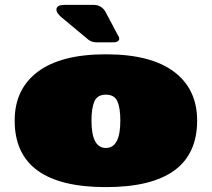

<svg xmlns="http://www.w3.org/2000/svg" viewBox="-20 -743 866 785"><path d="M410 -697 462 -599Q471 -586 465.5 -578Q460 -570 444 -570H375Q355 -570 341 -581L233 -671Q202 -697 214 -714Q221 -723 243 -723H363Q393 -723 410 -697ZM472 -250Q472 -301 460 -328.5Q448 -356 413 -356Q378 -356 366 -328.5Q354 -301 354 -250Q354 -138 413 -138Q472 -138 472 -250ZM40 -250Q40 -379 135 -450Q230 -521 413 -521Q596 -521 691 -450Q786 -379 786 -250Q786 22 413 22Q40 22 40 -250Z"/></svg>

Font: Chango
Style: Regular
Weight: 400
Designer: Manuel Lupez
Foundry: Fontstage
Version: Version 1.001